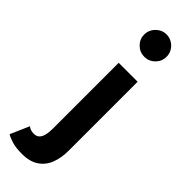

<svg xmlns="http://www.w3.org/2000/svg" viewBox="-359 -678 911 911"><g transform="rotate(45 96.0 -223.0)"><path d="M42 220Q1.5 220 -25.2 211.8Q-52 203.5 -65 195L-23.5 100Q-16 106 -7.2 109.2Q1.5 112.5 15 112.5Q32 112.5 42.2 102.8Q52.5 93 57 74.5Q61.5 56 61.5 30V-410.5H188.5V53Q188.5 101 173.8 138.8Q159 176.5 126.8 198.2Q94.5 220 42 220ZM127 -516.5Q96 -516.5 74 -538.5Q52 -560.5 52 -591Q52 -611.5 62.2 -628.5Q72.5 -645.5 89.5 -656Q106.5 -666.5 127 -666.5Q147.5 -666.5 164.5 -656.2Q181.5 -646 191.8 -629Q202 -612 202 -591Q202 -560.5 180 -538.5Q158 -516.5 127 -516.5Z"/></g></svg>

Font: League Spartan Thin SemiBold
Style: Regular
Weight: 600
Version: Version 2.002